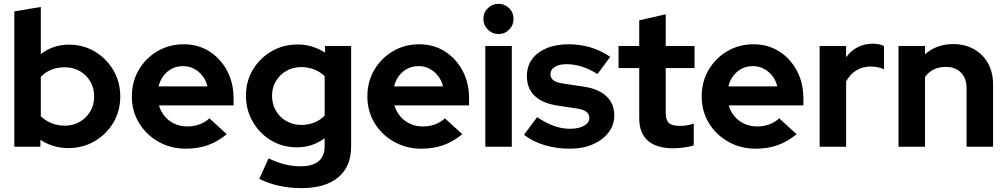

<svg xmlns="http://www.w3.org/2000/svg" viewBox="-20 -759 5206 993"><path d="M54 0V-700L191 -723V-479Q253 -528 337 -528Q411 -528 471 -492Q531 -456 566.5 -395.5Q602 -335 602 -260Q602 -185 566 -124.5Q530 -64 469 -28.5Q408 7 333 7Q294 7 257 -4Q220 -15 189 -36V0ZM315 -109Q358 -109 392.5 -129Q427 -149 447 -183Q467 -217 467 -260Q467 -303 447 -337.5Q427 -372 392.5 -391.5Q358 -411 315 -411Q277 -411 245.5 -398.5Q214 -386 191 -361V-158Q213 -136 245.5 -122.5Q278 -109 315 -109Z M941 10Q863 10 799.5 -26Q736 -62 699 -123Q662 -184 662 -260Q662 -336 697.5 -397Q733 -458 794 -494Q855 -530 930 -530Q1005 -530 1063 -493Q1121 -456 1154.5 -393Q1188 -330 1188 -250V-214H802Q811 -183 831.5 -158Q852 -133 882.5 -119Q913 -105 948 -105Q983 -105 1012.5 -116Q1042 -127 1063 -147L1153 -65Q1105 -26 1054.5 -8Q1004 10 941 10ZM800 -312H1053Q1046 -343 1027.5 -366.5Q1009 -390 983.5 -403.5Q958 -417 927 -417Q895 -417 869.5 -404Q844 -391 826 -367.5Q808 -344 800 -312Z M1538 214Q1478 214 1422 201.5Q1366 189 1321 166L1369 60Q1412 81 1453 91Q1494 101 1535 101Q1596 101 1627.5 75Q1659 49 1659 -3V-44Q1595 3 1516 3Q1442 3 1382.5 -32.5Q1323 -68 1287.5 -129Q1252 -190 1252 -264Q1252 -338 1287.5 -398Q1323 -458 1384 -493.5Q1445 -529 1520 -529Q1558 -529 1594 -518Q1630 -507 1661 -487V-521H1796V-1Q1796 102 1729.5 158Q1663 214 1538 214ZM1537 -113Q1575 -113 1606 -125.5Q1637 -138 1659 -161V-365Q1637 -387 1605.5 -399.5Q1574 -412 1538 -412Q1495 -412 1461 -392.5Q1427 -373 1407 -339.5Q1387 -306 1387 -264Q1387 -221 1406.5 -187Q1426 -153 1460.5 -133Q1495 -113 1537 -113Z M2159 10Q2081 10 2017.5 -26Q1954 -62 1917 -123Q1880 -184 1880 -260Q1880 -336 1915.5 -397Q1951 -458 2012 -494Q2073 -530 2148 -530Q2223 -530 2281 -493Q2339 -456 2372.5 -393Q2406 -330 2406 -250V-214H2020Q2029 -183 2049.5 -158Q2070 -133 2100.5 -119Q2131 -105 2166 -105Q2201 -105 2230.5 -116Q2260 -127 2281 -147L2371 -65Q2323 -26 2272.5 -8Q2222 10 2159 10ZM2018 -312H2271Q2264 -343 2245.5 -366.5Q2227 -390 2201.5 -403.5Q2176 -417 2145 -417Q2113 -417 2087.5 -404Q2062 -391 2044 -367.5Q2026 -344 2018 -312Z M2490 0V-521H2627V0ZM2558 -583Q2526 -583 2503 -606Q2480 -629 2480 -661Q2480 -694 2503 -716.5Q2526 -739 2558 -739Q2591 -739 2613.5 -716.5Q2636 -694 2636 -661Q2636 -629 2613.5 -606Q2591 -583 2558 -583Z M2929 10Q2857 10 2796 -8.5Q2735 -27 2690 -62L2758 -153Q2803 -123 2844.5 -108Q2886 -93 2927 -93Q2973 -93 3000.5 -108.5Q3028 -124 3028 -149Q3028 -169 3012.5 -181Q2997 -193 2963 -198L2863 -213Q2785 -225 2745 -263.5Q2705 -302 2705 -365Q2705 -416 2731.5 -452.5Q2758 -489 2806.5 -509.5Q2855 -530 2922 -530Q2979 -530 3033.5 -514Q3088 -498 3136 -465L3070 -376Q3027 -403 2988 -415Q2949 -427 2909 -427Q2872 -427 2849.5 -413Q2827 -399 2827 -376Q2827 -355 2843 -343Q2859 -331 2898 -326L2998 -311Q3075 -300 3116 -261.5Q3157 -223 3157 -162Q3157 -112 3127 -73.5Q3097 -35 3046 -12.5Q2995 10 2929 10Z M3462 8Q3375 8 3330.5 -31.5Q3286 -71 3286 -147V-407H3179V-521H3286V-654L3423 -685V-521H3572V-407H3423V-175Q3423 -139 3439 -123.5Q3455 -108 3495 -108Q3515 -108 3531.5 -110.5Q3548 -113 3568 -120V-7Q3547 0 3516 4Q3485 8 3462 8Z M3888 10Q3810 10 3746.5 -26Q3683 -62 3646 -123Q3609 -184 3609 -260Q3609 -336 3644.5 -397Q3680 -458 3741 -494Q3802 -530 3877 -530Q3952 -530 4010 -493Q4068 -456 4101.5 -393Q4135 -330 4135 -250V-214H3749Q3758 -183 3778.5 -158Q3799 -133 3829.5 -119Q3860 -105 3895 -105Q3930 -105 3959.5 -116Q3989 -127 4010 -147L4100 -65Q4052 -26 4001.5 -8Q3951 10 3888 10ZM3747 -312H4000Q3993 -343 3974.5 -366.5Q3956 -390 3930.5 -403.5Q3905 -417 3874 -417Q3842 -417 3816.5 -404Q3791 -391 3773 -367.5Q3755 -344 3747 -312Z M4219 0V-521H4356V-463Q4381 -497 4416 -515Q4451 -533 4495 -533Q4533 -532 4552 -521V-401Q4537 -408 4519 -411.5Q4501 -415 4482 -415Q4442 -415 4409 -395Q4376 -375 4356 -338V0Z M4627 0V-521H4764V-478Q4823 -531 4910 -531Q4971 -531 5017.5 -504.5Q5064 -478 5090 -431.5Q5116 -385 5116 -323V0H4979V-303Q4979 -354 4950 -383.5Q4921 -413 4871 -413Q4836 -413 4809 -399.5Q4782 -386 4764 -361V0Z"/></svg>

Font: Red Hat Display ExtraBold
Style: Regular
Weight: 800
Designer: Pentagram, MCKL
Foundry: Pentagram, MCKL
Version: Version 1.023